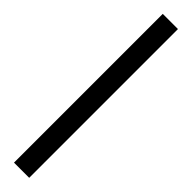

<svg xmlns="http://www.w3.org/2000/svg" viewBox="-286 -625 721 721"><g transform="rotate(45 74.5 -265.0)"><path d="M34 130V-660H114.7V130Z"/></g></svg>

Font: Bricolage Grotesque 96pt ExtraBold Condensed
Style: Regular
Weight: 800
Width: 3
Version: Version 1.001;gftools[0.9.33.dev8+g029e19f]